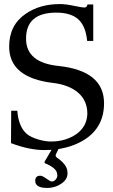

<svg xmlns="http://www.w3.org/2000/svg" viewBox="-20 -727 553 943"><path d="M267 5 256 28Q248 42 265 51Q309 83 311 115Q316 150 284 173Q252 196 211 196Q153 196 153 161Q153 136 178 136Q188 136 207.5 150Q227 164 232 164Q245 166 255 153Q265 140 260 123Q254 96 199 74V67L233 9Q221 10 197 10Q124 10 34 -24L35 -183H65Q71 -104 112 -69Q131 -53 168 -42Q205 -31 235 -32Q304 -33 356 -69Q407 -106 409 -168Q409 -233 363.5 -272Q318 -311 238 -320Q25 -346 25 -498Q25 -604 106 -659Q175 -707 274 -707Q303 -707 343 -698.5Q383 -690 394.5 -690Q406 -690 410 -705H438V-526H408Q401 -600 363.5 -633Q326 -666 252 -665Q106 -663 108 -534Q110 -419 268 -403Q491 -379 491 -220Q491 -104 398 -43Q343 -7 267 5Z"/></svg>

Font: GFS Didot
Style: Regular
Weight: 400
Designer: Takis Katsoulidis and George D. Matthiopoulos
Foundry: Takis Katsoulidis and George D. Matthiopoulos
Version: Version 1.0